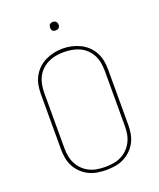

<svg xmlns="http://www.w3.org/2000/svg" viewBox="-165 -1012 930 1121"><g transform="rotate(-20 300.0 -452.0)"><path d="M300 8Q272 8 244.5 3.5Q217 -1 192.5 -13Q168 -25 147.5 -44.5Q127 -64 114 -88.5Q101 -113 96 -140Q91 -167 91 -195V-540Q91 -568 96 -595Q101 -622 114 -646.5Q127 -671 147.5 -690.5Q168 -710 193 -722Q218 -734 245 -740Q272 -746 300 -746Q328 -746 355 -740Q382 -734 407 -722Q432 -710 452.5 -690.5Q473 -671 486 -646.5Q499 -622 504 -595Q509 -568 509 -540V-195Q509 -167 504 -140Q499 -113 486 -88.5Q473 -64 452.5 -44.5Q432 -25 407.5 -13Q383 -1 355.5 3.5Q328 8 300 8ZM300 -11Q325 -11 350 -15Q375 -19 397.5 -30Q420 -41 438 -58.5Q456 -76 467.5 -98.5Q479 -121 483.5 -145.5Q488 -170 488 -195V-540Q488 -565 483.5 -590Q479 -615 467.5 -637.5Q456 -660 437.5 -677.5Q419 -695 396 -705.5Q373 -716 348 -720Q323 -724 298 -724Q273 -724 248.5 -719.5Q224 -715 201.5 -704Q179 -693 161 -675.5Q143 -658 132 -636Q121 -614 116.5 -589.5Q112 -565 112 -540V-195Q112 -170 116.5 -145.5Q121 -121 132.5 -98.5Q144 -76 162 -58.5Q180 -41 202.5 -30Q225 -19 250 -15Q275 -11 300 -11ZM300 -859Q295 -859 289.5 -860.5Q284 -862 280.5 -865.5Q277 -869 275.5 -874.5Q274 -880 274 -885Q274 -890 275.5 -895.5Q277 -901 280.5 -904.5Q284 -908 289.5 -910Q295 -912 300 -912Q305 -912 310.5 -910Q316 -908 319.5 -904.5Q323 -901 325 -895.5Q327 -890 327 -885Q327 -880 325 -874.5Q323 -869 319.5 -865.5Q316 -862 310.5 -860.5Q305 -859 300 -859Z"/></g></svg>

Font: Zed Sans Thin Extended
Style: Regular
Weight: 100
Width: 7
Designer: Belleve Invis
Foundry: Belleve Invis
Version: Version 1.0.0; ttfautohint (v1.8.4)